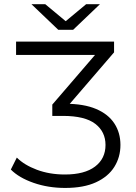

<svg xmlns="http://www.w3.org/2000/svg" viewBox="-20 -901 657 927"><path d="M294.7 6.4Q212.5 6.4 142 -18.2Q71.5 -42.8 32.3 -82.4L61.2 -140.2Q96.6 -104.6 157.8 -81.5Q219 -58.5 293.4 -58.5Q388.5 -58.5 439 -96.9Q489.4 -135.2 489.4 -201.1Q489.4 -265.2 439.7 -303.3Q389.9 -341.4 283.6 -341.4H232.5V-396L466.2 -667.6L472.7 -635.7H57.6V-700H530.7V-648.2L297 -376.6L267.8 -400H295.1Q384.7 -400 443.7 -375Q502.8 -349.9 532.1 -305Q561.5 -260.2 561.5 -201.1Q561.5 -142.5 532.1 -95.4Q502.7 -48.3 443.4 -20.9Q384.2 6.4 294.7 6.4ZM261.4 -757 132 -880.6H198.7L325.1 -775.5H269.3L395.7 -880.6H462.4L333 -757Z"/></svg>

Font: Montserrat Thin
Style: Regular
Weight: 100
Designer: Julieta Ulanovsky
Foundry: Julieta Ulanovsky
Version: Version 9.000